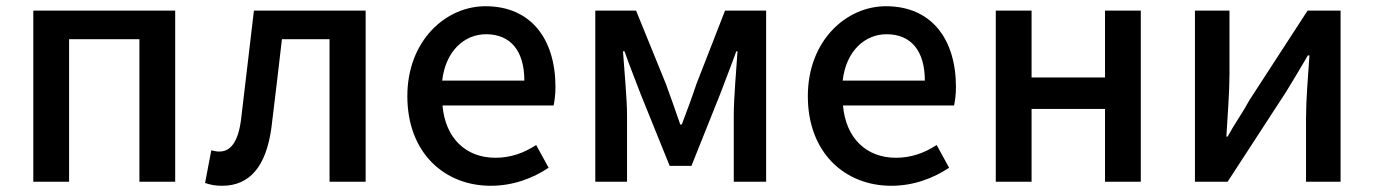

<svg xmlns="http://www.w3.org/2000/svg" viewBox="-20 -584 4415 617"><path d="M87 0H202V-458H428V0H543V-550H87Z M694 13C783 13 835 -50 852 -172C864 -268 875 -364 886 -458H1039V0H1155V-550H796C782 -434 769 -318 755 -203C746 -128 721 -97 685 -97C675 -97 667 -99 659 -101L639 4C656 10 672 13 694 13Z M1557 13C1629 13 1692 -11 1743 -45L1703 -118C1663 -92 1621 -77 1572 -77C1477 -77 1411 -140 1402 -245H1759C1762 -259 1765 -281 1765 -304C1765 -459 1686 -564 1540 -564C1412 -564 1289 -453 1289 -275C1289 -93 1408 13 1557 13ZM1401 -325C1412 -421 1473 -474 1542 -474C1622 -474 1665 -419 1665 -325Z M1893 0H1995V-214C1995 -266 1986 -360 1982 -419H1987C2002 -375 2023 -324 2039 -281L2132 -51H2202L2294 -281C2310 -324 2330 -374 2346 -419H2350C2346 -360 2338 -266 2338 -214V0H2442V-550H2310L2218 -314C2203 -269 2187 -226 2171 -184H2166C2152 -226 2136 -269 2120 -314L2024 -550H1893Z M2844 13C2916 13 2979 -11 3030 -45L2990 -118C2950 -92 2908 -77 2859 -77C2764 -77 2698 -140 2689 -245H3046C3049 -259 3052 -281 3052 -304C3052 -459 2973 -564 2827 -564C2699 -564 2576 -453 2576 -275C2576 -93 2695 13 2844 13ZM2688 -325C2699 -421 2760 -474 2829 -474C2909 -474 2952 -419 2952 -325Z M3180 0H3295V-234H3531V0H3646V-550H3531V-335H3295V-550H3180Z M3820 0H3925L4113 -289C4133 -321 4163 -372 4183 -406H4188C4183 -335 4177 -262 4177 -205V0H4288V-550H4182L3995 -262C3990 -254 3985 -244 3979 -234L3941 -173C3935 -163 3930 -153 3925 -145H3921C3925 -215 3931 -288 3931 -345V-550H3820Z"/></svg>

Font: DAIFUKU Sans JP Medium
Style: Regular
Weight: 500
Designer: Original font ‘Source Han Sans JP’ : Ryoko NISHIZUKA  (kana, bopomofo & ideographs); Paul D. Hunt (Latin, Greek & Cyrill
Foundry: Daifuku
Version: Version 1.000